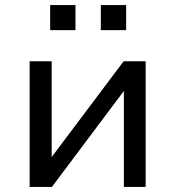

<svg xmlns="http://www.w3.org/2000/svg" viewBox="-20 -738 693 758"><path d="M97 0V-496H184V-118L468 -496H555V0H469V-379L185 0ZM378 -619V-718H478V-619ZM178 -619V-718H278V-619Z"/></svg>

Font: Nunito Sans 7pt
Style: Regular
Weight: 400
Designer: Vernon Adams
Foundry: Vernon Adams
Version: Version 3.101;gftools[0.9.27]